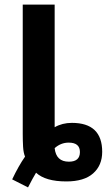

<svg xmlns="http://www.w3.org/2000/svg" viewBox="-20 -780 466 836"><path d="M280 -76Q224 -76 218 -135Q245 -159 279 -159Q328 -159 328 -118Q328 -76 280 -76ZM102 36Q123 -5 137 -28Q178 10 269 10Q346 10 385.5 -25Q425 -60 425 -119Q425 -245 293 -245Q251 -245 218 -226V-760H79V-197Q79 -167 80.5 -141Q82 -115 89 -98Q61 -58 33 1Z"/></svg>

Font: Noto Sans UI
Style: Bold
Weight: 700
Designer: Monotype Design Team
Foundry: Monotype Imaging Inc.
Version: Version 1.901